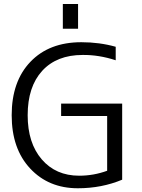

<svg xmlns="http://www.w3.org/2000/svg" viewBox="-20 -957 727 986"><path d="M293.9 -424.8H607.4V-34.2Q502 9.8 379.9 9.8Q229.5 9.8 134.8 -91.8Q40 -193.4 40 -365.2Q40 -539.1 136.2 -639.6Q232.4 -740.2 397.5 -740.2Q491.2 -740.2 574.2 -716.8V-647.5Q487.3 -675.8 404.3 -674.8Q271.5 -674.8 196.8 -593.3Q122.1 -511.7 122.1 -365.2Q122.1 -222.7 194.3 -138.7Q266.6 -54.7 386.7 -54.7Q460.9 -54.7 530.3 -80.1V-361.3H293.9ZM302.7 -809.6V-936.5H380.9V-809.6Z"/></svg>

Font: Gen Shin Gothic Normal
Style: Regular
Weight: 300
Designer: [Source Han Sans]
Ryoko NISHIZUKA  (kana & ideographs); Paul D. Hunt (Latin, Greek & Cyrillic); Wenlong ZHANG  (bopomofo
Version: Version 1.002.20150607